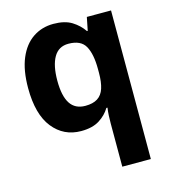

<svg xmlns="http://www.w3.org/2000/svg" viewBox="-117 -649 865 981"><g transform="rotate(-15 316.0 -158.0)"><path d="M408 11Q408 -8 409 -30Q410 -52 413 -71H407Q387 -37 350 -13.5Q313 10 253 10Q161 10 104 -61.5Q47 -133 47 -272Q47 -366 73.5 -429Q100 -492 147.5 -524Q195 -556 256 -556Q316 -556 353 -533Q390 -510 413 -476H417L431 -546H559V240H408ZM307 -109Q347 -109 371.5 -124.5Q396 -140 406.5 -172.5Q417 -205 417 -253V-274Q417 -353 393.5 -395.5Q370 -438 304 -438Q252 -438 226.5 -394Q201 -350 201 -270Q201 -189 227 -149Q253 -109 307 -109Z"/></g></svg>

Font: Noto Sans Lao
Style: Bold
Weight: 700
Designer: Monotype Design Team
Foundry: Monotype Imaging Inc.
Version: Version 2.003